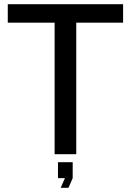

<svg xmlns="http://www.w3.org/2000/svg" viewBox="-20 -734 622 914"><path d="M566 -626H343V0H240V-626H17V-714H566ZM256 114V38H326V114L306 160H269L289 114Z"/></svg>

Font: Non Bureau
Style: Regular
Weight: 400
Designer: Jona Saucedo
Foundry: Non Foundry
Version: Version 1.000; ttfautohint (v1.8.4)